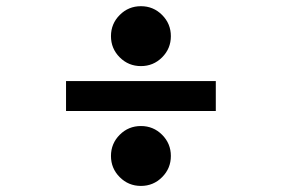

<svg xmlns="http://www.w3.org/2000/svg" viewBox="-20 -655 919 626"><path d="M439.5 -439.5Q398.9 -439.5 370.4 -468Q341.8 -496.6 341.8 -537.1Q341.8 -577.6 370.4 -606.2Q398.9 -634.8 439.5 -634.8Q480 -634.8 508.5 -606.2Q537.1 -577.6 537.1 -537.1Q537.1 -496.6 508.5 -468Q480 -439.5 439.5 -439.5ZM439.5 -48.8Q398.9 -48.8 370.4 -77.4Q341.8 -106 341.8 -146.5Q341.8 -187 370.4 -215.6Q398.9 -244.1 439.5 -244.1Q480 -244.1 508.5 -215.6Q537.1 -187 537.1 -146.5Q537.1 -106 508.5 -77.4Q480 -48.8 439.5 -48.8ZM195.3 -390.6H683.6V-293H195.3Z"/></svg>

Font: BabelStone Club Penguin
Style: Regular
Weight: 400
Designer: Andrew West
Foundry: BabelStone
Version: Version 1.02 November 6, 2013